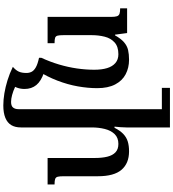

<svg xmlns="http://www.w3.org/2000/svg" viewBox="38 -844 1071 1188"><g transform="rotate(-90 574.0 -250.5)"><path d="M379 265V-5Q379 -23 380.5 -41Q382 -59 384 -78H377Q359 -43 338.5 -23.5Q318 -4 292 4Q266 12 231 12Q157 12 117 -34.5Q77 -81 77 -181V-391Q77 -417 74 -429Q71 -441 60.5 -445Q50 -449 26 -449V-492H190V-199Q190 -155 198 -122.5Q206 -90 225 -72Q244 -54 277 -54Q315 -54 337.5 -77Q360 -100 369.5 -138Q379 -176 379 -219V-657Q379 -693 393.5 -717Q408 -741 438.5 -753.5Q469 -766 515 -766Q550 -766 589.5 -759.5Q629 -753 671 -740Q713 -727 754 -707L680 -663Q656 -681 630 -693Q604 -705 580 -711.5Q556 -718 537 -718Q512 -718 502 -705.5Q492 -693 492 -672V265ZM474 265V215H624V265ZM798 12Q748 12 708 -9Q668 -30 645 -74Q622 -118 622 -185Q622 -242 633 -304.5Q644 -367 668.5 -431Q693 -495 732 -557L810 -531Q785 -477 768.5 -421.5Q752 -366 744 -311Q736 -256 736 -203Q736 -157 746 -124Q756 -91 777.5 -72.5Q799 -54 832 -54Q879 -54 905 -77.5Q931 -101 940.5 -139Q950 -177 950 -219V-393Q950 -418 947 -430Q944 -442 933.5 -445.5Q923 -449 900 -449V-492H1063V-99Q1063 -75 1067 -63Q1071 -51 1082.5 -47Q1094 -43 1116 -43V0H963L953 -75H949Q928 -38 906 -19Q884 0 858 6Q832 12 798 12ZM717 -515Q666 -532 641.5 -561.5Q617 -591 617 -635Q617 -663 627.5 -687.5Q638 -712 658 -728L754 -707Q733 -689 724.5 -670.5Q716 -652 716 -623Q716 -605 723.5 -590.5Q731 -576 751.5 -564.5Q772 -553 810 -545V-531Z"/></g></svg>

Font: Noto Serif Armenian Medium
Style: Regular
Weight: 500
Version: Version 2.007